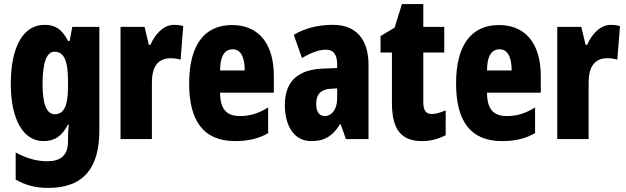

<svg xmlns="http://www.w3.org/2000/svg" viewBox="-20 -683 3073 943"><path d="M198 -561C94 -561 33 -453 33 -271C33 -97 94 10 193 10C250 10 284 -15 314 -71H318C315 -50 314 -17 314 5V12C314 83 274 109 213 109C164 109 115 97 57 66V199C104 226 154 240 217 240C393 240 468 139 468 -43V-551H335L322 -482H314C283 -542 250 -561 198 -561ZM247 -429C294 -429 314 -387 314 -283V-255C314 -163 294 -122 249 -122C209 -122 189 -171 189 -270C189 -378 210 -429 247 -429Z M835 -561C780 -561 739 -510 719 -463H711L690 -551H572V0H726V-278C726 -354 755 -397 818 -397C838 -397 854 -394 867 -390L880 -555C860 -560 848 -561 835 -561Z M1120 -560C981 -560 909 -458 909 -273C909 -92 977 10 1135 10C1198 10 1250 -2 1297 -29V-155C1247 -125 1208 -113 1158 -113C1092 -113 1061 -148 1061 -228H1325V-310C1325 -469 1250 -560 1120 -560ZM1123 -441C1159 -441 1182 -408 1182 -337H1061C1061 -413 1087 -441 1123 -441Z M1615 -561C1541 -561 1476 -544 1423 -512L1463 -398C1511 -426 1549 -439 1581 -439C1619 -439 1636 -414 1636 -365V-349L1565 -346C1444 -341 1379 -284 1379 -167C1379 -77 1416 10 1509 10C1577 10 1615 -17 1650 -73H1653L1679 0H1790V-363C1790 -496 1724 -561 1615 -561ZM1604 -247 1636 -249V-200C1636 -147 1610 -113 1575 -113C1548 -113 1533 -133 1533 -174C1533 -220 1557 -245 1604 -247Z M2100 -123C2072 -123 2059 -142 2059 -180V-425H2162V-551H2059V-663H1954L1918 -547L1849 -506V-425H1905V-177C1905 -50 1948 10 2053 10C2097 10 2134 -1 2169 -19V-141C2143 -130 2120 -123 2100 -123Z M2431 -560C2292 -560 2220 -458 2220 -273C2220 -92 2288 10 2446 10C2509 10 2561 -2 2608 -29V-155C2558 -125 2519 -113 2469 -113C2403 -113 2372 -148 2372 -228H2636V-310C2636 -469 2561 -560 2431 -560ZM2434 -441C2470 -441 2493 -408 2493 -337H2372C2372 -413 2398 -441 2434 -441Z M2980 -561C2925 -561 2884 -510 2864 -463H2856L2835 -551H2717V0H2871V-278C2871 -354 2900 -397 2963 -397C2983 -397 2999 -394 3012 -390L3025 -555C3005 -560 2993 -561 2980 -561Z"/></svg>

Font: Noto Sans Bengali ExtraCondensed ExtraBold
Style: Regular
Weight: 800
Width: 2
Designer: Joana Ranito - Universal Thirst; Jelle Bosma - Monotype Design Team
Foundry: Universal Thirst ehf.
Version: Version 3.000